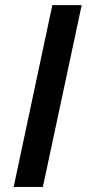

<svg xmlns="http://www.w3.org/2000/svg" viewBox="-20 -734 341 754"><path d="M33.7 0 185.5 -713.9H300.8L148.4 0Z"/></svg>

Font: Open Sans SemiBold
Style: Italic
Weight: 600
Italic angle: -12°
Designer: Monotype Design Team
Foundry: Monotype Imaging Inc.
Version: Version 3.003; ttfautohint (v1.8.4)